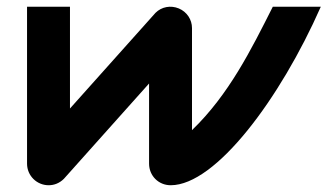

<svg xmlns="http://www.w3.org/2000/svg" viewBox="-20 -548 969 568"><path d="M787 -528C723 -401 657 -268 548 -163V-465C548 -490 533 -513 509 -523C485 -533 458 -528 440 -510L187 -227V-528H60V-64C60 -28 89 0 124 0C140 0 156 -6 169 -19L421 -301V-64C421 -28 449 0 485 0C618 0 809 -256 929 -528Z"/></svg>

Font: Audiowide
Style: Regular
Weight: 400
Designer: Astigmatic (AOETI)
Foundry: Astigmatic (AOETI)
Version: Version 1.002